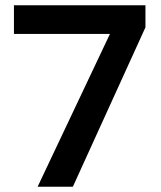

<svg xmlns="http://www.w3.org/2000/svg" viewBox="-20 -803 612 730"><path d="M123 -93H257L533 -699V-783H33V-674H398Z"/></svg>

Font: Noto Sans Kannada UI SemiBold
Style: Regular
Weight: 600
Designer: Jelle Bosma - Monotype Design Team
Foundry: Monotype Imaging Inc.
Version: Version 2.005